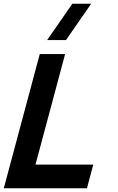

<svg xmlns="http://www.w3.org/2000/svg" viewBox="-73 -1010 634 1030"><path d="M280.9 -795 416.1 -990H315.1L179.9 -795ZM-52.6 0H393.4L427.4 -127H117.4L276.3 -720H140.3Z"/></svg>

Font: Manrope
Style: ExtraBoldItalic
Weight: 800
Italic angle: -15°
Designer: Mikhail Sharanda
Foundry: Mikhail Sharanda
Version: Version 4.502;hotconv 1.0.109;makeotfexe 2.5.65596